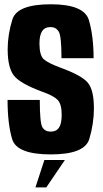

<svg xmlns="http://www.w3.org/2000/svg" viewBox="-20 -700 469 876"><path d="M141.6 155 182.6 29.9H276.1L191.2 155ZM212 4.5Q56.5 4.5 35.5 -65.2Q14.5 -135 14.5 -244H161.5Q161.5 -139 173.5 -119.2Q185.5 -99.5 211.5 -99.5Q237 -99.5 249.2 -117.8Q261.5 -136 261.5 -176Q261.5 -226 242.2 -245Q223 -264 171.5 -282Q71.5 -319 43.2 -355.5Q15 -392 15 -475Q15 -542 36.5 -611.2Q58 -680.5 211.5 -680.5Q364.5 -680.5 385.8 -607.5Q407 -534.5 407 -434.5H260.5Q260.5 -536 247.8 -556.2Q235 -576.5 210.5 -576.5Q184 -576.5 172 -557.5Q160 -538.5 160 -502Q160 -447 180 -429.5Q200 -412 254 -392Q352 -356.5 380.2 -323.2Q408.5 -290 408.5 -205.5Q408.5 -136.5 387.5 -66Q366.5 4.5 212 4.5Z"/></svg>

Font: Anybody Condensed Regular
Style: Bold
Weight: 700
Width: 3
Designer: Tyler Finck
Foundry: Etcetera Type Company
Version: Version 1.010; ttfautohint (v1.8.3) -l 8 -r 50 -G 200 -x 14 